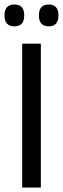

<svg xmlns="http://www.w3.org/2000/svg" viewBox="-22 -833 280 853"><path d="M159.5 -639V0H76.5V-639ZM41.5 -716Q20 -716 9 -728.2Q-2 -740.5 -2 -763V-766.5Q-2 -789 9 -801Q20 -813 41.5 -813Q64 -813 74.8 -801Q85.5 -789 85.5 -766.5V-763Q85.5 -740.5 74.8 -728.2Q64 -716 41.5 -716ZM194.5 -716Q172.5 -716 161.8 -728.2Q151 -740.5 151 -763V-766.5Q151 -789 161.8 -801Q172.5 -813 194.5 -813Q216 -813 226.8 -801Q237.5 -789 237.5 -766.5V-763Q237.5 -740.5 226.8 -728.2Q216 -716 194.5 -716Z"/></svg>

Font: Anek Kannada Medium
Style: Regular
Weight: 400
Version: Version 1.003